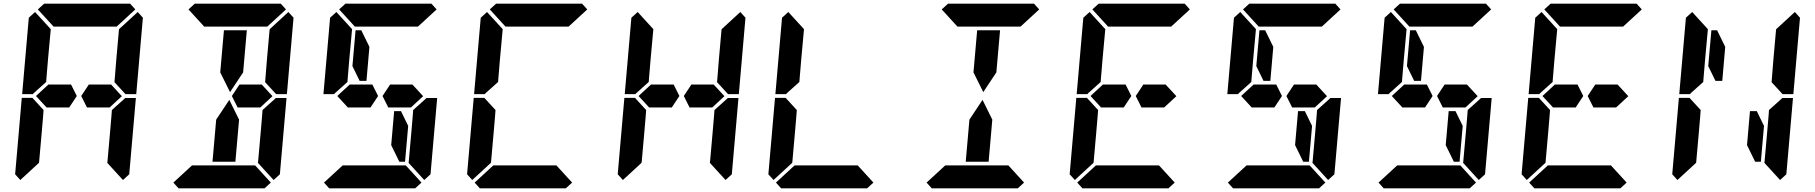

<svg xmlns="http://www.w3.org/2000/svg" viewBox="-20 -1020 9832 1040"><path d="M162 -515 158 -510H100L136 -924L170 -955L255 -862L240 -698L231 -590L230 -576ZM582 -562 640 -499 574 -438H546H510H451L420 -500L461 -562H520H557ZM192 -144 191 -138 90 -45 62 -76 98 -490H156L160 -485L216 -424L213 -384L206 -302ZM654 -485 658 -489H716L680 -76L646 -45L561 -138L562 -144L576 -302L584 -396L586 -424ZM726 -955 754 -924 718 -510H660L656 -514L600 -575L601 -586L610 -698L624 -856L625 -862ZM185 -969 219 -1000H390H514H685L713 -969L612 -876H587H503H379H295H276H270ZM365 -562 396 -500 355 -438H296H259H232L175 -500L242 -562H269H306Z M1398 -562 1456 -499 1390 -438H1362H1326H1267L1236 -500L1277 -562H1336H1373ZM1470 -485 1474 -489H1532L1496 -76L1462 -45L1377 -138L1378 -144L1392 -302L1400 -396L1402 -424ZM1542 -955 1570 -924 1534 -510H1476L1472 -514L1416 -575L1417 -586L1426 -698L1440 -856L1441 -862ZM1182 -731 1193 -856H1317L1306 -731L1297 -628L1226 -521L1173 -628ZM1447 -31 1413 0H1242H1118H947L919 -31L1020 -124H1045H1129H1253H1337H1362ZM1001 -969 1035 -1000H1206H1330H1501L1529 -969L1428 -876H1403H1319H1195H1111H1092H1086ZM1266 -269 1255 -144H1131L1142 -269L1151 -372L1222 -479L1275 -372Z M1794 -515 1790 -510H1732L1768 -924L1802 -955L1887 -862L1872 -698L1863 -590L1862 -576ZM2214 -562 2272 -499 2206 -438H2178H2142H2083L2052 -500L2093 -562H2152H2189ZM2286 -485 2290 -489H2348L2312 -76L2278 -45L2193 -138L2194 -144L2208 -302L2216 -396L2218 -424ZM2191 -338 2174 -144H2143L2099 -234L2115 -418H2152ZM2263 -31 2229 0H2058H1934H1763L1735 -31L1836 -124H1861H1945H2069H2153H2178ZM1817 -969 1851 -1000H2022H2146H2317L2345 -969L2244 -876H2219H2135H2011H1927H1908H1902ZM1997 -562 2028 -500 1987 -438H1928H1891H1864L1807 -500L1874 -562H1901H1938ZM1889 -662 1906 -856H1937L1981 -766L1965 -582H1928Z M2610 -515 2606 -510H2548L2584 -924L2618 -955L2703 -862L2688 -698L2679 -590L2678 -576ZM2640 -144 2639 -138 2538 -45 2510 -76 2546 -490H2604L2608 -485L2664 -424L2661 -384L2654 -302ZM3079 -31 3045 0H2874H2750H2579L2551 -31L2652 -124H2677H2761H2885H2969H2994ZM2633 -969 2667 -1000H2838H2962H3133L3161 -969L3060 -876H3035H2951H2827H2743H2724H2718Z M3426 -515 3422 -510H3364L3400 -924L3434 -955L3519 -862L3504 -698L3495 -590L3494 -576ZM3846 -562 3904 -499 3838 -438H3810H3774H3715L3684 -500L3725 -562H3784H3821ZM3456 -144 3455 -138 3354 -45 3326 -76 3362 -490H3420L3424 -485L3480 -424L3477 -384L3470 -302ZM3918 -485 3922 -489H3980L3944 -76L3910 -45L3825 -138L3826 -144L3840 -302L3848 -396L3850 -424ZM3990 -955 4018 -924 3982 -510H3924L3920 -514L3864 -575L3865 -586L3874 -698L3888 -856L3889 -862ZM3629 -562 3660 -500 3619 -438H3560H3523H3496L3439 -500L3506 -562H3533H3570Z M4242 -515 4238 -510H4180L4216 -924L4250 -955L4335 -862L4320 -698L4311 -590L4310 -576ZM4272 -144 4271 -138 4170 -45 4142 -76 4178 -490H4236L4240 -485L4296 -424L4293 -384L4286 -302ZM4711 -31 4677 0H4506H4382H4211L4183 -31L4284 -124H4309H4393H4517H4601H4626Z M5262 -731 5273 -856H5397L5386 -731L5377 -628L5306 -521L5253 -628ZM5527 -31 5493 0H5322H5198H5027L4999 -31L5100 -124H5125H5209H5333H5417H5442ZM5081 -969 5115 -1000H5286H5410H5581L5609 -969L5508 -876H5483H5399H5275H5191H5172H5166ZM5346 -269 5335 -144H5211L5222 -269L5231 -372L5302 -479L5355 -372Z M5874 -515 5870 -510H5812L5848 -924L5882 -955L5967 -862L5952 -698L5943 -590L5942 -576ZM6294 -562 6352 -499 6286 -438H6258H6222H6163L6132 -500L6173 -562H6232H6269ZM5904 -144 5903 -138 5802 -45 5774 -76 5810 -490H5868L5872 -485L5928 -424L5925 -384L5918 -302ZM6343 -31 6309 0H6138H6014H5843L5815 -31L5916 -124H5941H6025H6149H6233H6258ZM5897 -969 5931 -1000H6102H6226H6397L6425 -969L6324 -876H6299H6215H6091H6007H5988H5982ZM6077 -562 6108 -500 6067 -438H6008H5971H5944L5887 -500L5954 -562H5981H6018Z M6690 -515 6686 -510H6628L6664 -924L6698 -955L6783 -862L6768 -698L6759 -590L6758 -576ZM7110 -562 7168 -499 7102 -438H7074H7038H6979L6948 -500L6989 -562H7048H7085ZM7182 -485 7186 -489H7244L7208 -76L7174 -45L7089 -138L7090 -144L7104 -302L7112 -396L7114 -424ZM7087 -338 7070 -144H7039L6995 -234L7011 -418H7048ZM7159 -31 7125 0H6954H6830H6659L6631 -31L6732 -124H6757H6841H6965H7049H7074ZM6713 -969 6747 -1000H6918H7042H7213L7241 -969L7140 -876H7115H7031H6907H6823H6804H6798ZM6893 -562 6924 -500 6883 -438H6824H6787H6760L6703 -500L6770 -562H6797H6834ZM6785 -662 6802 -856H6833L6877 -766L6861 -582H6824Z M7506 -515 7502 -510H7444L7480 -924L7514 -955L7599 -862L7584 -698L7575 -590L7574 -576ZM7926 -562 7984 -499 7918 -438H7890H7854H7795L7764 -500L7805 -562H7864H7901ZM7998 -485 8002 -489H8060L8024 -76L7990 -45L7905 -138L7906 -144L7920 -302L7928 -396L7930 -424ZM7903 -338 7886 -144H7855L7811 -234L7827 -418H7864ZM7975 -31 7941 0H7770H7646H7475L7447 -31L7548 -124H7573H7657H7781H7865H7890ZM7529 -969 7563 -1000H7734H7858H8029L8057 -969L7956 -876H7931H7847H7723H7639H7620H7614ZM7709 -562 7740 -500 7699 -438H7640H7603H7576L7519 -500L7586 -562H7613H7650ZM7601 -662 7618 -856H7649L7693 -766L7677 -582H7640Z M8322 -515 8318 -510H8260L8296 -924L8330 -955L8415 -862L8400 -698L8391 -590L8390 -576ZM8742 -562 8800 -499 8734 -438H8706H8670H8611L8580 -500L8621 -562H8680H8717ZM8352 -144 8351 -138 8250 -45 8222 -76 8258 -490H8316L8320 -485L8376 -424L8373 -384L8366 -302ZM8791 -31 8757 0H8586H8462H8291L8263 -31L8364 -124H8389H8473H8597H8681H8706ZM8345 -969 8379 -1000H8550H8674H8845L8873 -969L8772 -876H8747H8663H8539H8455H8436H8430ZM8525 -562 8556 -500 8515 -438H8456H8419H8392L8335 -500L8402 -562H8429H8466Z M9138 -515 9134 -510H9076L9112 -924L9146 -955L9231 -862L9216 -698L9207 -590L9206 -576ZM9168 -144 9167 -138 9066 -45 9038 -76 9074 -490H9132L9136 -485L9192 -424L9189 -384L9182 -302ZM9630 -485 9634 -489H9692L9656 -76L9622 -45L9537 -138L9538 -144L9552 -302L9560 -396L9562 -424ZM9702 -955 9730 -924 9694 -510H9636L9632 -514L9576 -575L9577 -586L9586 -698L9600 -856L9601 -862ZM9535 -338 9518 -144H9487L9443 -234L9459 -418H9496ZM9233 -662 9250 -856H9281L9325 -766L9309 -582H9272Z"/></svg>

Font: DSEG14 Classic
Style: Bold Italic
Weight: 700
Italic angle: -5°
Designer: Keshikan(Twitter:@keshinomi_88pro)
Version: Version 0.46